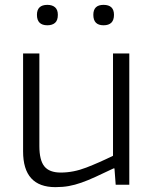

<svg xmlns="http://www.w3.org/2000/svg" viewBox="-20 -760 631 790"><path d="M175 -656Q132 -656 132 -699Q132 -740 175 -740Q195 -740 206.5 -730Q218 -720 218 -699Q218 -676 206.5 -666Q195 -656 175 -656ZM406 -656Q364 -656 364 -699Q364 -740 406 -740Q449 -740 449 -699Q449 -656 406 -656ZM208 10Q75 10 75 -137V-540H142V-159Q142 -101 162.5 -75.5Q183 -50 230 -50Q282 -50 335 -70.5Q388 -91 445 -119V-540H512V0H456L451 -67H447Q405 -47 373.5 -32.5Q342 -18 315 -8.5Q288 1 263 5.5Q238 10 208 10Z"/></svg>

Font: Encode Sans Normal
Style: Light
Weight: 300
Designer: Pablo Impallari, Andres Torresi
Foundry: Pablo Impallari, Andres Torresi
Version: Version 1.000; ttfautohint (v1.00) -l 8 -r 50 -G 200 -x 14 -